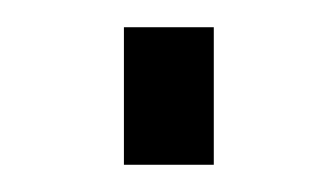

<svg xmlns="http://www.w3.org/2000/svg" viewBox="-20 -366 247 141"><path d="M71 -346H137V-245H71Z"/></svg>

Font: Cairo Light
Style: Regular
Weight: 300
Designer: Mohamed Gaber, Accademia di Belle Arti di Urbino and others
Foundry: Kief Type Foundry, Accademia di Belle Arti di Urbino and others
Version: Version 3.011